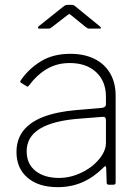

<svg xmlns="http://www.w3.org/2000/svg" viewBox="-20 -762 578 792"><path d="M408 -72Q367 -31 320.5 -10.5Q274 10 218 10Q139 10 93.5 -29Q48 -68 48 -135Q48 -186 75.5 -222Q103 -258 158 -279.5Q213 -301 295 -308L400 -317Q408 -318 412.5 -321.5Q417 -325 417 -332V-363Q417 -427 376.5 -464.5Q336 -502 268 -502Q216 -502 175 -478.5Q134 -455 100 -410Q97 -406 95 -405Q93 -404 90 -406L66 -421Q64 -423 63.5 -425Q63 -427 66 -431Q98 -478 148.5 -509Q199 -540 270 -540Q327 -540 369 -519.5Q411 -499 434 -460Q457 -421 457 -367V-10Q457 -4 454.5 -2Q452 0 447 0H429Q425 0 422.5 -2Q420 -4 420 -9L418 -70Q416 -82 408 -72ZM417 -266Q417 -282 403 -280L314 -273Q255 -269 212.5 -258Q170 -247 143 -230Q116 -213 103 -190Q90 -167 90 -138Q90 -86 126.5 -57Q163 -28 224 -28Q261 -28 296.5 -41.5Q332 -55 360 -77Q388 -100 402.5 -124.5Q417 -149 417 -171V-266ZM334 -650 275 -698Q268 -704 266 -704Q264 -704 256 -698L194 -650Q189 -646 186.5 -645Q184 -644 179 -644H142Q137 -644 136.5 -647Q136 -650 140 -654L239 -733Q244 -737 248 -739.5Q252 -742 259 -742H277Q283 -742 286.5 -739Q290 -736 293 -734L391 -654Q403 -644 390 -644H349Q345 -644 341.5 -645.5Q338 -647 334 -650Z"/></svg>

Font: Libre Franklin Thin Thin
Style: Regular
Weight: 250
Version: Version 3.000